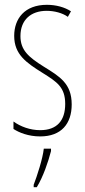

<svg xmlns="http://www.w3.org/2000/svg" viewBox="-20 -557 352 798"><path d="M278 -123C278 -210 228 -239 162 -280C98 -320 65 -349 65 -407C65 -475 109 -512 174 -512C206 -512 240 -503 262 -487L275 -510C249 -527 213 -537 175 -537C82 -537 39 -479 39 -408C39 -330 90 -296 157 -254C216 -217 251 -195 251 -125C251 -56 217 -16 147 -16C105 -16 65 -31 36 -52V-21C59 -6 98 10 147 10C235 10 278 -43 278 -123ZM192 71V61H162C158 101 134 175 120 211V221H133C160 176 180 117 192 71Z"/></svg>

Font: Noto Sans Arabic UI XCn Th
Style: Regular
Weight: 100
Width: 2
Designer: Monotype Design Team, Nadine Chahine and Nizar Qandah
Foundry: Monotype Imaging Inc.
Version: Version 2.010